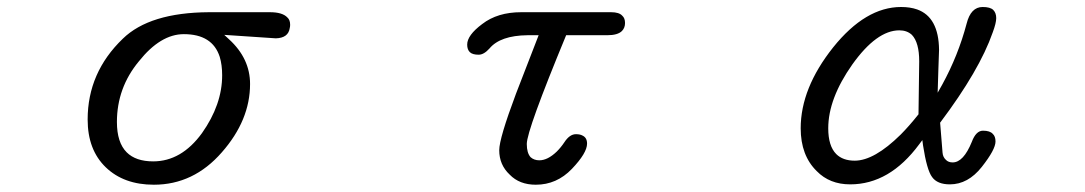

<svg xmlns="http://www.w3.org/2000/svg" viewBox="-20 -501 3040 538"><path d="M411.1 16.6Q522.5 16.6 601.6 -74.2Q680.7 -164.1 680.7 -265.6Q680.7 -336.9 622.1 -390.6L608.4 -403.3L752.9 -393.6Q788.1 -394.5 792 -422.9Q793 -426.8 793 -431.6Q793 -445.3 785.2 -452.1Q771.5 -466.8 736.3 -466.8H565.4Q399.4 -465.8 324.2 -392.6Q225.6 -297.9 225.6 -166Q225.6 -81.1 276.4 -32.2Q327.1 16.6 411.1 16.6ZM409.2 -48.8Q360.4 -48.8 335 -74.2Q307.6 -101.6 307.6 -159.2Q307.6 -254.9 369.1 -329.1Q429.7 -405.3 495.1 -405.3Q575.2 -405.3 595.7 -341.8Q602.5 -319.3 602.5 -290Q602.5 -208 545.9 -127.9Q488.3 -48.8 409.2 -48.8Z M1625 -98.6Q1625 -115.2 1612.3 -121.1Q1605.5 -125 1593.8 -125Q1576.2 -125 1561.5 -102.5Q1551.8 -87.9 1540 -76.2Q1514.6 -51.8 1491.2 -51.8Q1476.6 -51.8 1466.8 -60.5Q1456.1 -72.3 1456.1 -97.7Q1456.1 -135.7 1566.4 -402.3H1681.6Q1710.9 -402.3 1722.7 -414.1Q1731.4 -422.9 1731.4 -436.5Q1731.4 -450.2 1723.6 -457Q1714.8 -466.8 1692.4 -466.8H1440.4Q1374 -466.8 1331.1 -433.6Q1289.1 -402.3 1289.1 -376Q1289.1 -362.3 1296.4 -355Q1303.7 -347.7 1321.3 -347.7Q1335.9 -347.7 1351.6 -365.2Q1381.8 -401.4 1458 -402.3H1480.5H1489.3L1425.8 -238.3Q1378.9 -113.3 1378.9 -80.1Q1378.9 -39.1 1408.2 -11.7Q1435.5 16.6 1481.4 16.6Q1540 16.6 1582.5 -27.8Q1625 -72.3 1625 -98.6Z M2362.3 15.6Q2472.7 15.6 2555.7 -96.7L2564.5 -108.4L2566.4 -93.8Q2577.1 -24.4 2591.8 -4.9Q2606.4 15.6 2641.6 15.6Q2692.4 15.6 2731 -33.2Q2769.5 -82 2769.5 -104.5Q2769.5 -119.1 2761.7 -126Q2753.9 -134.8 2734.4 -134.8Q2714.8 -134.8 2703.1 -103.5Q2679.7 -45.9 2649.4 -45.9Q2637.7 -45.9 2630.9 -52.7Q2622.1 -60.5 2621.1 -73.2L2614.3 -157.2Q2724.6 -303.7 2761.7 -410.2Q2771.5 -436.5 2771.5 -450.2Q2771.5 -464.8 2763.2 -473.1Q2754.9 -481.4 2733.4 -481.4Q2700.2 -481.4 2688.5 -434.6Q2665 -345.7 2620.1 -263.7L2607.4 -241.2L2609.4 -306.6L2611.3 -361.3Q2610.4 -453.1 2549.8 -474.6Q2530.3 -481.4 2504.9 -481.4Q2405.3 -481.4 2314.5 -368.2Q2223.6 -253.9 2223.6 -141.6Q2223.6 -65.4 2268.6 -21.5Q2304.7 15.6 2362.3 15.6ZM2375 -50.8Q2341.8 -50.8 2323.2 -69.3Q2300.8 -91.8 2300.8 -141.6Q2300.8 -224.6 2368.2 -320.3Q2436.5 -416 2500 -416Q2521.5 -416 2535.2 -403.3Q2555.7 -381.8 2555.7 -329.1L2553.7 -180.7Q2527.3 -147.5 2503.9 -124Q2429.7 -50.8 2375 -50.8Z"/></svg>

Font: FakePearl
Style: Light
Weight: 350
Version: Version 1.2